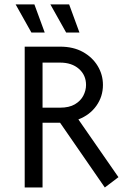

<svg xmlns="http://www.w3.org/2000/svg" viewBox="-20 -832 582 852"><path d="M445.1 0Q445.1 0 246.5 -287.5Q246.5 -287.5 168.8 -287.5Q168.8 -287.5 168.8 0H89.6V-625Q89.6 -625 246.5 -625Q305.6 -625 347.9 -601.4Q390.3 -577.8 413.5 -539.2Q436.8 -500.7 436.8 -454.9Q436.8 -403.5 407.6 -362.5Q378.5 -321.5 327.8 -302.1L505.6 -45.8Q505.6 -45.8 445.1 0ZM168.8 -354.2H246.5Q286.8 -354.2 312.2 -369.1Q337.5 -384 349.7 -407.3Q361.8 -430.6 361.8 -454.9Q361.8 -498.6 330.2 -526.4Q298.6 -554.2 246.5 -554.2H168.8ZM273.6 -687.5 203.5 -812.5H286.8L332.6 -687.5ZM119.4 -687.5 49.3 -812.5H132.6L178.5 -687.5Z"/></svg>

Font: co2trust
Style: Regular
Weight: 400
Designer: Kristian Moeller
Foundry: Dicotype
Version: Version 1.000